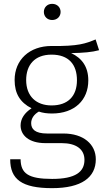

<svg xmlns="http://www.w3.org/2000/svg" viewBox="-20 -773 546 998"><path d="M251 -753C225 -753 208 -734 208 -711C208 -688 225 -669 251 -669C278 -669 295 -688 295 -711C295 -734 278 -753 251 -753ZM477 -568C426 -547 388 -532 248 -534C133 -534 56 -462 56 -357C56 -287 84 -241 144 -210C108 -187 87 -156 87 -121C87 -71 129 -29 216 -29H301C375 -29 419 2 419 58C419 120 373 157 251 157C126 157 88 128 87 55H33C33 159 93 205 251 205C404 205 478 149 478 55C478 -23 414 -79 310 -79H225C162 -79 142 -102 142 -133C142 -157 157 -179 182 -193C202 -186 225 -183 250 -183C368 -183 439 -253 439 -355C439 -427 405 -471 350 -497C413 -498 459 -502 495 -512ZM248 -489C337 -489 380 -438 380 -356C380 -273 333 -225 248 -225C168 -225 116 -273 116 -357C116 -434 159 -489 248 -489Z"/></svg>

Font: FiraGO Light
Style: Regular
Weight: 300
Designer: bBox Type
Foundry: bBox Type GmbH
Version: Version 1.001;PS 001.001;hotconv 1.0.88;makeotf.lib2.5.64775